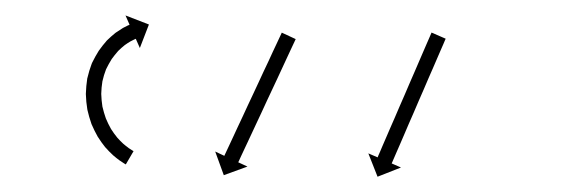

<svg xmlns="http://www.w3.org/2000/svg" viewBox="-20 -583 755 250"><path d="M141.8 -370.1C142.5 -369.7 143.1 -369.3 143.8 -368.9L153.9 -386.2C153.3 -386.5 152.7 -386.9 152 -387.3C152 -387.3 152.1 -387.3 152.1 -387.2C152.1 -387.2 152.2 -387.2 152.2 -387.2C150.5 -388.2 148.9 -389.3 147.2 -390.4C147.2 -390.4 147.3 -390.4 147.4 -390.4C147.4 -390.3 147.5 -390.3 147.5 -390.3C145 -392.1 142.6 -394 140.3 -396C140.3 -396 140.4 -395.9 140.4 -395.9C140.5 -395.8 140.6 -395.7 140.6 -395.7C137.7 -398.4 134.9 -401.3 132.3 -404.2C132.3 -404.2 132.4 -404.1 132.4 -404.1C132.5 -404 132.6 -403.9 132.6 -403.9C129.7 -407.5 126.9 -411.3 124.4 -415.3C124.4 -415.3 124.5 -415.2 124.5 -415C124.6 -414.9 124.7 -414.8 124.7 -414.8C122.1 -419.4 119.8 -424.1 117.8 -428.9C117.8 -428.9 117.8 -428.7 117.9 -428.6C117.9 -428.5 118 -428.3 118 -428.3C116.1 -433.6 114.6 -439 113.3 -444.4C113.3 -444.4 113.4 -444.3 113.4 -444.1C113.4 -444 113.4 -443.8 113.4 -443.8C112.5 -449.5 112 -455.3 111.8 -461C111.8 -461 111.8 -460.9 111.8 -460.7C111.8 -460.5 111.8 -460.4 111.8 -460.4C111.9 -466.2 112.5 -471.9 113.4 -477.6C113.4 -477.6 113.4 -477.5 113.3 -477.3C113.3 -477.1 113.3 -477 113.3 -477C114.5 -482.5 116.2 -487.8 118.2 -493.1C118.2 -493.1 118.1 -492.9 118 -492.7C118 -492.5 117.9 -492.4 117.9 -492.4C120.2 -497.1 122.7 -501.7 125.5 -506.2C125.5 -506.2 125.5 -506.1 125.4 -506C125.3 -505.9 125.2 -505.8 125.2 -505.8C128 -509.6 130.9 -513.3 134 -516.8C134 -516.8 133.9 -516.7 133.8 -516.6C133.7 -516.5 133.6 -516.4 133.6 -516.4C136.5 -519.2 139.4 -521.9 142.6 -524.4C142.6 -524.4 142.5 -524.3 142.4 -524.2C142.3 -524.2 142.2 -524.1 142.2 -524.1C144.7 -525.9 147.3 -527.6 150 -529.2C150 -529.2 149.9 -529.1 149.8 -529.1C149.7 -529 149.7 -529 149.7 -529C151.4 -529.9 153.2 -530.9 155 -531.7C155 -531.7 154.9 -531.7 154.9 -531.7C154.8 -531.7 154.8 -531.6 154.8 -531.6C155.5 -531.9 156.1 -532.2 156.8 -532.5L162.1 -520.5L173.9 -551.1L143.4 -562.9L148.7 -550.8C148 -550.5 147.2 -550.2 146.5 -549.8C146.5 -549.8 146.5 -549.8 146.4 -549.8C146.4 -549.8 146.4 -549.8 146.4 -549.8C144.3 -548.8 142.2 -547.7 140.1 -546.6C140.1 -546.6 140.1 -546.5 140 -546.5C139.9 -546.4 139.8 -546.4 139.8 -546.4C136.7 -544.5 133.6 -542.5 130.6 -540.4C130.6 -540.4 130.5 -540.3 130.4 -540.2C130.3 -540.2 130.2 -540.1 130.2 -540.1C126.5 -537.1 122.9 -533.9 119.5 -530.6C119.5 -530.6 119.4 -530.5 119.3 -530.4C119.2 -530.3 119.1 -530.2 119.1 -530.2C115.5 -526.1 112.1 -521.8 108.9 -517.3C108.9 -517.3 108.8 -517.2 108.8 -517.1C108.7 -517 108.6 -516.9 108.6 -516.9C105.4 -511.8 102.5 -506.5 99.8 -501C99.8 -501 99.8 -500.8 99.7 -500.6C99.6 -500.5 99.5 -500.3 99.5 -500.3C97.2 -494.2 95.3 -487.9 93.8 -481.5C93.8 -481.5 93.7 -481.3 93.7 -481.2C93.7 -481 93.6 -480.8 93.6 -480.8C92.6 -474.3 92 -467.6 91.8 -461C91.8 -461 91.8 -460.8 91.8 -460.6C91.8 -460.5 91.8 -460.3 91.8 -460.3C92 -453.7 92.6 -447.1 93.7 -440.6C93.7 -440.6 93.7 -440.5 93.8 -440.3C93.8 -440.2 93.8 -440 93.8 -440C95.2 -433.8 97 -427.6 99.1 -421.6C99.1 -421.6 99.2 -421.5 99.2 -421.3C99.3 -421.2 99.3 -421.1 99.3 -421.1C101.7 -415.6 104.3 -410.2 107.3 -404.9C107.3 -404.9 107.3 -404.8 107.4 -404.7C107.5 -404.6 107.6 -404.5 107.6 -404.5C110.5 -399.9 113.6 -395.5 117 -391.3C117 -391.3 117.1 -391.2 117.2 -391.1C117.3 -391 117.4 -390.9 117.4 -390.9C120.4 -387.5 123.6 -384.2 127 -381.1C127 -381.1 127.1 -381 127.1 -380.9C127.2 -380.8 127.3 -380.8 127.3 -380.8C130 -378.5 132.8 -376.2 135.7 -374.1C135.7 -374.1 135.7 -374.1 135.8 -374C135.8 -374 135.9 -374 135.9 -374C137.8 -372.7 139.7 -371.4 141.6 -370.2C141.6 -370.2 141.7 -370.2 141.7 -370.1C141.8 -370.1 141.8 -370.1 141.8 -370.1ZM364.2 -530.3C364.5 -530.9 364.8 -531.5 365 -532.1L346.9 -540.5C346.6 -539.9 346.3 -539.3 346.1 -538.7C345.3 -537 344.5 -535.3 343.7 -533.6C342.5 -531 341.2 -528.4 340 -525.7C338.4 -522.3 336.8 -518.9 335.2 -515.5C333.3 -511.4 331.4 -507.4 329.6 -503.3C327.4 -498.8 325.3 -494.3 323.2 -489.8C321 -484.9 318.7 -480.1 316.5 -475.3C314.2 -470.3 311.8 -465.3 309.5 -460.3C307.2 -455.3 304.9 -450.3 302.5 -445.4C300.3 -440.5 298 -435.7 295.8 -430.9C293.7 -426.4 291.6 -421.8 289.4 -417.3C287.6 -413.3 285.7 -409.2 283.8 -405.2C282.2 -401.8 280.6 -398.3 279 -394.9C277.8 -392.3 276.5 -389.6 275.3 -387C274.5 -385.3 273.7 -383.6 272.9 -381.9C272.7 -381.3 272.4 -380.7 272.1 -380.1L260.2 -385.7L271.4 -354.9L302.2 -366.1L290.2 -371.7C290.5 -372.3 290.8 -372.9 291.1 -373.5C291.9 -375.2 292.6 -376.9 293.4 -378.6C294.7 -381.2 295.9 -383.8 297.1 -386.5C298.7 -389.9 300.3 -393.3 301.9 -396.7C303.8 -400.8 305.7 -404.8 307.6 -408.9C309.7 -413.4 311.8 -417.9 313.9 -422.4C316.1 -427.2 318.4 -432.1 320.7 -436.9C323 -441.9 325.3 -446.9 327.6 -451.9C330 -456.9 332.3 -461.8 334.6 -466.8C336.9 -471.7 339.1 -476.5 341.4 -481.3C343.5 -485.8 345.6 -490.4 347.7 -494.9C349.6 -498.9 351.5 -503 353.3 -507C354.9 -510.4 356.5 -513.9 358.1 -517.3C359.4 -519.9 360.6 -522.5 361.8 -525.2C362.6 -526.9 363.4 -528.6 364.2 -530.3ZM559.5 -530.8C559.7 -531.4 560 -532 560.3 -532.6L541.9 -540.6C541.7 -539.9 541.4 -539.3 541.1 -538.7C540.4 -537 539.6 -535.3 538.9 -533.6C537.7 -530.9 536.6 -528.2 535.4 -525.6C533.9 -522.1 532.4 -518.6 530.9 -515.2C529.2 -511.1 527.4 -507 525.6 -502.9C523.6 -498.3 521.7 -493.7 519.7 -489.2C517.6 -484.3 515.5 -479.4 513.3 -474.5C511.2 -469.4 509 -464.4 506.8 -459.3C504.6 -454.3 502.4 -449.2 500.2 -444.2C498.1 -439.3 496 -434.4 493.9 -429.5C491.9 -424.9 489.9 -420.4 487.9 -415.8C486.2 -411.7 484.4 -407.6 482.6 -403.5C481.1 -400 479.6 -396.6 478.1 -393.1C477 -390.4 475.8 -387.8 474.7 -385.1C473.9 -383.4 473.2 -381.6 472.4 -379.9C472.2 -379.3 471.9 -378.7 471.7 -378.1L459.6 -383.3L471.6 -352.9L502.1 -364.9L490 -370.2C490.3 -370.8 490.5 -371.4 490.8 -372C491.5 -373.7 492.3 -375.4 493 -377.1C494.2 -379.8 495.3 -382.5 496.5 -385.2C498 -388.6 499.5 -392.1 501 -395.5C502.8 -399.6 504.5 -403.7 506.3 -407.8C508.3 -412.4 510.3 -417 512.2 -421.6C514.4 -426.5 516.5 -431.3 518.6 -436.2C520.8 -441.3 523 -446.3 525.1 -451.4C527.3 -456.4 529.5 -461.5 531.7 -466.5C533.8 -471.4 535.9 -476.3 538 -481.2C540 -485.8 542 -490.4 544 -494.9C545.8 -499 547.5 -503.1 549.3 -507.2C550.8 -510.7 552.3 -514.2 553.8 -517.6C554.9 -520.3 556.1 -523 557.3 -525.6C558 -527.4 558.7 -529.1 559.5 -530.8Z"/></svg>

Font: FRB American Cursive Just Arrows Medium
Style: Italic
Weight: 500
Italic angle: -25°
Version: Version 2.0;Modular Font Editor K font №1